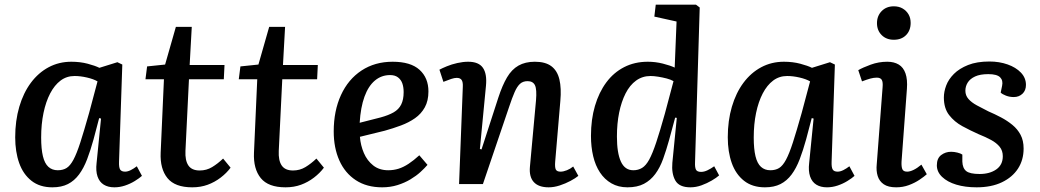

<svg xmlns="http://www.w3.org/2000/svg" viewBox="-20 -787 4447 821"><path d="M489 -96Q488 -72 493.5 -62.5Q499 -53 515 -53Q526 -53 539 -59.5Q552 -66 565 -76L587 -35Q576 -25 556.5 -13Q537 -1 514.5 6.5Q492 14 469 14Q442 14 423.5 2.5Q405 -9 397 -32.5Q389 -56 393 -90L412 -280L404 -282L380 -191Q367 -144 352.5 -106Q338 -68 318 -41Q298 -14 270.5 0Q243 14 204 14Q150 14 114.5 -14Q79 -42 62 -90Q45 -138 45 -200Q45 -271 62.5 -330.5Q80 -390 112 -433Q144 -476 188 -499.5Q232 -523 285 -523Q323 -523 355 -514.5Q387 -506 405 -497L482 -521L503 -511ZM227 -59Q249 -59 264.5 -68.5Q280 -78 294 -104Q308 -130 323.5 -178Q339 -226 361 -304L397 -439Q380 -449 352 -455.5Q324 -462 299 -462Q265 -462 239 -442.5Q213 -423 194.5 -387.5Q176 -352 166 -304Q156 -256 156 -199Q156 -150 163.5 -119Q171 -88 187 -73.5Q203 -59 227 -59Z M609 -503 686 -511 732 -672H800L791 -509H940L937 -448H788L773 -142Q771 -101 785.5 -79.5Q800 -58 834 -58Q863 -58 887 -72.5Q911 -87 934 -109L966 -70Q949 -47 923.5 -27.5Q898 -8 868 3Q838 14 802 14Q728 14 696 -25.5Q664 -65 667 -134L681 -448H602Z M1008 -503 1085 -511 1131 -672H1199L1190 -509H1339L1336 -448H1187L1172 -142Q1170 -101 1184.5 -79.5Q1199 -58 1233 -58Q1262 -58 1286 -72.5Q1310 -87 1333 -109L1365 -70Q1348 -47 1322.5 -27.5Q1297 -8 1267 3Q1237 14 1201 14Q1127 14 1095 -25.5Q1063 -65 1066 -134L1080 -448H1001Z M1659 -523Q1736 -523 1774 -488.5Q1812 -454 1812 -396Q1812 -356 1796.5 -328Q1781 -300 1754.5 -281.5Q1728 -263 1694.5 -250.5Q1661 -238 1625 -228L1519 -202Q1522 -165 1536 -132.5Q1550 -100 1576 -79.5Q1602 -59 1640 -59Q1663 -59 1684 -65.5Q1705 -72 1727 -86.5Q1749 -101 1773 -123L1808 -82Q1796 -68 1778 -51.5Q1760 -35 1735 -20Q1710 -5 1679.5 4.5Q1649 14 1614 14Q1548 14 1501.5 -16.5Q1455 -47 1431 -101Q1407 -155 1407 -225Q1407 -313 1438 -380.5Q1469 -448 1526 -485.5Q1583 -523 1659 -523ZM1706 -393Q1706 -414 1700.5 -430Q1695 -446 1682 -456Q1669 -466 1648 -466Q1611 -466 1583 -442.5Q1555 -419 1538.5 -373.5Q1522 -328 1518 -262L1608 -285Q1641 -294 1663 -306.5Q1685 -319 1695.5 -340Q1706 -361 1706 -393Z M2453 -35Q2441 -25 2419.5 -13.5Q2398 -2 2373.5 6Q2349 14 2326 14Q2283 14 2262.5 -8.5Q2242 -31 2246 -74L2272 -358Q2276 -405 2267.5 -422.5Q2259 -440 2236 -440Q2216 -440 2203.5 -428.5Q2191 -417 2180.5 -393Q2170 -369 2157 -330L2045 0H1943L1959 -416Q1960 -436 1954 -445Q1948 -454 1933 -454Q1923 -454 1909.5 -449.5Q1896 -445 1876 -437L1859 -489Q1870 -495 1890.5 -503.5Q1911 -512 1935.5 -517.5Q1960 -523 1982 -523Q2027 -523 2045 -497Q2063 -471 2058 -420L2032 -150L2039 -148L2111 -370Q2128 -422 2148 -456Q2168 -490 2197 -506.5Q2226 -523 2267 -523Q2312 -523 2337.5 -504Q2363 -485 2372 -447.5Q2381 -410 2376 -355L2354 -96Q2352 -72 2356.5 -62.5Q2361 -53 2377 -53Q2389 -53 2404 -59Q2419 -65 2431 -75Z M2952 -93Q2951 -71 2956 -61.5Q2961 -52 2978 -52Q2991 -52 3005.5 -59Q3020 -66 3034 -76L3055 -37Q3044 -27 3023.5 -15Q3003 -3 2979.5 5.5Q2956 14 2932 14Q2884 14 2867.5 -15.5Q2851 -45 2855 -91L2874 -283L2867 -284L2841 -188Q2829 -145 2815.5 -107.5Q2802 -70 2782 -43Q2762 -16 2733.5 -1Q2705 14 2663 14Q2624 14 2594.5 -3Q2565 -20 2545.5 -49.5Q2526 -79 2516.5 -119Q2507 -159 2507 -206Q2507 -276 2524 -334Q2541 -392 2572.5 -434.5Q2604 -477 2649 -500Q2694 -523 2750 -523Q2783 -523 2814.5 -515Q2846 -507 2865 -498L2873 -695L2778 -716L2784 -767H2956L2972 -755ZM2688 -59Q2709 -59 2725.5 -69Q2742 -79 2756 -104.5Q2770 -130 2786 -178Q2802 -226 2823 -301L2860 -440Q2848 -447 2830.5 -451.5Q2813 -456 2794.5 -459Q2776 -462 2762 -462Q2727 -462 2700 -442.5Q2673 -423 2655 -387.5Q2637 -352 2627.5 -305.5Q2618 -259 2618 -203Q2618 -133 2635 -96Q2652 -59 2688 -59Z M3536 -96Q3535 -72 3540.5 -62.5Q3546 -53 3562 -53Q3573 -53 3586 -59.5Q3599 -66 3612 -76L3634 -35Q3623 -25 3603.5 -13Q3584 -1 3561.5 6.5Q3539 14 3516 14Q3489 14 3470.5 2.5Q3452 -9 3444 -32.5Q3436 -56 3440 -90L3459 -280L3451 -282L3427 -191Q3414 -144 3399.5 -106Q3385 -68 3365 -41Q3345 -14 3317.5 0Q3290 14 3251 14Q3197 14 3161.5 -14Q3126 -42 3109 -90Q3092 -138 3092 -200Q3092 -271 3109.5 -330.5Q3127 -390 3159 -433Q3191 -476 3235 -499.5Q3279 -523 3332 -523Q3370 -523 3402 -514.5Q3434 -506 3452 -497L3529 -521L3550 -511ZM3274 -59Q3296 -59 3311.5 -68.5Q3327 -78 3341 -104Q3355 -130 3370.5 -178Q3386 -226 3408 -304L3444 -439Q3427 -449 3399 -455.5Q3371 -462 3346 -462Q3312 -462 3286 -442.5Q3260 -423 3241.5 -387.5Q3223 -352 3213 -304Q3203 -256 3203 -199Q3203 -150 3210.5 -119Q3218 -88 3234 -73.5Q3250 -59 3274 -59Z M3754 -414Q3756 -436 3750.5 -445.5Q3745 -455 3729 -455Q3716 -455 3701.5 -451Q3687 -447 3666 -439L3650 -487Q3669 -498 3703 -510.5Q3737 -523 3774 -523Q3803 -523 3823 -511Q3843 -499 3852 -473Q3861 -447 3858 -407L3835 -96Q3834 -74 3838.5 -63.5Q3843 -53 3859 -53Q3871 -53 3886.5 -60.5Q3902 -68 3920 -83L3943 -42Q3932 -32 3912 -18.5Q3892 -5 3866.5 4.5Q3841 14 3812 14Q3778 14 3759 1Q3740 -12 3733 -34.5Q3726 -57 3729 -85ZM3730 -688Q3730 -719 3750 -739.5Q3770 -760 3802 -760Q3824 -760 3840 -750.5Q3856 -741 3865 -725.5Q3874 -710 3874 -689Q3874 -657 3854.5 -637Q3835 -617 3802 -617Q3770 -617 3750 -637Q3730 -657 3730 -688Z M4169 -43Q4212 -43 4240 -62.5Q4268 -82 4268 -119Q4268 -143 4254.5 -159.5Q4241 -176 4218 -188.5Q4195 -201 4165 -213Q4129 -229 4095 -247.5Q4061 -266 4038.5 -295Q4016 -324 4016 -370Q4016 -395 4026 -421.5Q4036 -448 4059 -471Q4082 -494 4119.5 -509Q4157 -524 4211 -524Q4253 -524 4288.5 -511.5Q4324 -499 4345.5 -476.5Q4367 -454 4367 -424Q4367 -400 4352 -386Q4337 -372 4315 -372Q4297 -372 4281.5 -378Q4266 -384 4259 -391L4265 -420Q4270 -443 4256.5 -456.5Q4243 -470 4206 -470Q4171 -470 4149.5 -460Q4128 -450 4118 -434Q4108 -418 4108 -399Q4108 -379 4121 -364Q4134 -349 4157 -336.5Q4180 -324 4206 -311Q4234 -299 4260.5 -285Q4287 -271 4309 -253Q4331 -235 4344 -210.5Q4357 -186 4357 -152Q4357 -103 4333 -66Q4309 -29 4264 -7.5Q4219 14 4156 14Q4107 14 4069 2.5Q4031 -9 4008.5 -30.5Q3986 -52 3986 -80Q3986 -110 4004.5 -124Q4023 -138 4047 -138Q4060 -138 4074 -134.5Q4088 -131 4095 -126V-96Q4096 -68 4111.5 -55.5Q4127 -43 4169 -43Z"/></svg>

Font: Literata 18pt Medium
Style: Italic
Weight: 500
Italic angle: -2°
Designer: Latin by Veronika Burian and Jose Scaglione. Greek by Irene Vlachou. Cyrillic by Vera Evstafieva
Foundry: TypeTogether
Version: Version 3.103;gftools[0.9.29]